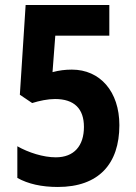

<svg xmlns="http://www.w3.org/2000/svg" viewBox="-20 -734 540 764"><path d="M266 -457C239 -457 216 -454 189 -447L200 -592H415V-714H82L59 -357L108 -324C137 -333 170 -340 199 -340C276 -340 314 -301 314 -229C314 -154 275 -108 202 -108C152 -108 93 -127 49 -152V-26C92 -2 146 10 210 10C373 10 455 -82 455 -236C455 -370 378 -457 266 -457Z"/></svg>

Font: Noto Sans Armenian Condensed
Style: Bold
Weight: 700
Width: 3
Designer: Monotype Design Team
Foundry: Monotype Imaging Inc.
Version: Version 2.008